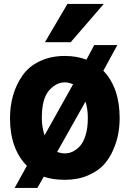

<svg xmlns="http://www.w3.org/2000/svg" viewBox="-20 -887 651 966"><path d="M206.1 -674.8 319.3 -867.2H502L335.9 -674.8ZM30.3 -293Q30.3 -353.5 45.9 -407.7Q61.5 -461.9 93.3 -507.3Q125 -552.7 180.2 -579.1Q235.4 -605.5 306.6 -605.5Q365.2 -605.5 415 -586.9L454.1 -660.2H570.3L500 -531.2Q582 -445.3 582 -293Q582 -253.9 575.2 -215.3Q568.4 -176.8 549.8 -133.3Q531.2 -89.8 501.5 -57.6Q471.7 -25.4 421.4 -3.9Q371.1 17.6 306.6 17.6Q244.1 17.6 200.2 2L168 58.6H53.7L115.2 -52.7Q30.3 -138.7 30.3 -293ZM410.2 -376 267.6 -123Q286.1 -115.2 306.6 -115.2Q325.2 -115.2 343.3 -123Q361.3 -130.9 379.9 -149.4Q398.4 -168 410.2 -205.1Q421.9 -242.2 421.9 -293Q421.9 -338.9 410.2 -376ZM347.7 -462.9Q325.2 -472.7 306.6 -472.7Q262.7 -472.7 226.6 -431.6Q190.4 -390.6 190.4 -293Q190.4 -249 204.1 -206.1Z"/></svg>

Font: Gothic A1 Black
Style: Regular
Weight: 900
Version: Version 2.50